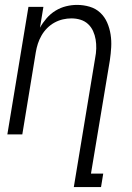

<svg xmlns="http://www.w3.org/2000/svg" viewBox="-20 -548 540 783"><path d="M281 215 368 -311Q372 -331 372.5 -350Q373 -369 370 -387Q367 -405 359.5 -421.5Q352 -438 339 -450Q326 -462 308.5 -467.5Q291 -473 271 -473Q254 -473 236.5 -469Q219 -465 202.5 -456Q186 -447 172.5 -433.5Q159 -420 149.5 -403.5Q140 -387 134.5 -370Q129 -353 126 -335L71 0H10L96 -520H157L143 -435Q154 -455 170 -473.5Q186 -492 206.5 -504.5Q227 -517 249.5 -522.5Q272 -528 294 -528Q321 -528 346 -520.5Q371 -513 389 -496Q407 -479 417 -456Q427 -433 431 -407.5Q435 -382 433.5 -355.5Q432 -329 428 -302L351 160H401L392 215Z"/></svg>

Font: Iosevka Term Curly Light
Style: Italic
Weight: 300
Italic angle: -9°
Designer: Belleve Invis
Foundry: Belleve Invis
Version: Version 32.3.0